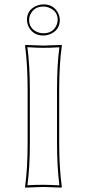

<svg xmlns="http://www.w3.org/2000/svg" viewBox="-20 -853 391 876"><path d="M106 -444.8Q106 -559.6 94.2 -645L96.2 -647.9Q97.7 -647.9 178.2 -645Q178.2 -645 261.2 -647.9L262.2 -645Q250.5 -564.9 250 -444.8V-200.2Q250 -85.4 262.2 0L259.8 2.9Q258.3 2.9 178.2 0Q178.2 0 95.2 2.9L94.2 0Q106 -81.5 106 -200.2ZM103 -762.2Q103 -805.7 142.6 -824.7Q159.7 -832.5 178.2 -833Q223.6 -833 244.1 -795.4Q252.4 -779.3 252.9 -762.2Q252.9 -718.8 213.4 -699.2Q196.3 -691.4 178.2 -690.9Q132.8 -690.9 111.8 -728.5Q103.5 -744.6 103 -762.2ZM116.2 -444.8V-200.2Q116.2 -87.4 105 -7.8Q149.4 -10.3 178.2 -9.8Q207 -9.8 251 -7.3Q240.2 -91.8 240.2 -200.2V-444.8Q240.2 -558.1 251 -637.2Q206.5 -634.8 178.2 -634.8Q149.4 -634.8 105 -637.7Q116.2 -552.7 116.2 -444.8ZM112.8 -762.2Q112.8 -724.1 148.4 -707.5Q162.6 -701.2 178.2 -701.2Q220.2 -701.2 236.8 -735.8Q242.7 -748.5 243.2 -762.2Q243.2 -800.3 207.5 -816.4Q193.4 -822.8 178.2 -823.2Q136.2 -823.2 119.1 -788.1Q112.8 -775.4 112.8 -762.2Z"/></svg>

Font: Linux Biolinum Outline O
Style: Bold
Weight: 700
Designer: Philipp H. Poll
Foundry: Philipp H. Poll
Version: Version 0.9.2